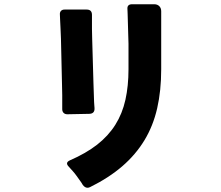

<svg xmlns="http://www.w3.org/2000/svg" viewBox="-20 -833 1040 904"><path d="M370 38Q367 33 364 28Q361 23 357 18Q349 7 340.5 -5Q332 -17 322 -28Q317 -33 313 -38Q309 -43 304 -48Q285 -67 309 -78Q385 -111 437.5 -152Q490 -193 523 -245.5Q556 -298 570.5 -363Q585 -428 585 -507V-627L581 -766Q581 -773 580.5 -779Q580 -785 580 -790Q578 -813 602 -813H706Q721 -813 730 -804Q739 -795 739 -780V-507Q739 -406 720 -323Q701 -240 660 -172.5Q619 -105 556 -50.5Q493 4 404 48Q398 51 392 51Q380 51 370 38ZM273 -319V-344Q273 -363 273 -385Q273 -407 272 -433L267 -650Q266 -676 265 -698.5Q264 -721 263 -740L262 -764Q261 -775 267 -781.5Q273 -788 284 -788H388Q413 -788 413 -763V-737Q413 -718 413 -697Q413 -676 414 -651L420 -442Q422 -389 423 -353Q424 -345 424 -338Q424 -331 425 -325Q427 -297 399 -297L297 -295Q286 -295 279.5 -301.5Q273 -308 273 -319Z"/></svg>

Font: Higure Gothic Black
Style: Regular
Weight: 900
Designer: Yoshimichi Ohira
Foundry: Positype
Version: Version 1.000